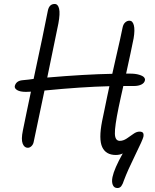

<svg xmlns="http://www.w3.org/2000/svg" viewBox="-20 -779 790 976"><path d="M121.1 -27.8Q103.5 -27.8 95.2 -49.1Q86.9 -70.3 96.2 -115.2Q102.1 -144 115.7 -210.4Q129.4 -276.9 137.2 -313Q128.4 -312 111.8 -312Q82.5 -312 67.6 -320.8Q52.7 -329.6 55.2 -341.8Q62 -367.7 92.8 -371.1Q130.4 -374.5 150.9 -377.9Q202.6 -618.2 223.1 -724.1Q230 -758.8 257.8 -758.8Q274.9 -758.8 280.5 -734.6Q286.1 -710.4 276.9 -660.2Q232.9 -442.9 220.2 -384.8Q413.6 -401.4 550.8 -403.8Q558.1 -437 569.8 -488.3Q581.5 -539.6 589.6 -575.2Q597.7 -610.8 603 -638.2Q606.4 -655.8 616.2 -664.8Q626 -673.8 638.2 -673.8Q654.3 -673.8 660.4 -650.6Q666.5 -627.4 659.2 -584Q646.5 -520 621.1 -404.8H640.1Q668.9 -404.8 687.7 -398.9Q706.5 -393.1 712.4 -385.7Q718.3 -378.4 716.8 -371.1Q714.4 -357.4 699.2 -349.6Q684.1 -341.8 660.2 -341.8H606.9Q603.5 -327.1 595 -288.8Q586.4 -250.5 583 -232.9Q563 -135.7 564 -99.4Q564.9 -63 588.9 -63Q606.4 -63 624 -74.7Q641.6 -86.4 657.7 -98.1Q673.8 -109.9 689 -109.9Q702.1 -109.9 706.8 -103.8Q711.4 -97.7 709 -84Q705.6 -68.4 667 10Q628.4 88.4 609.9 138.2Q604 157.2 596.7 167Q589.4 176.8 577.1 176.8Q559.6 176.8 553.2 160.6Q546.9 144.5 551.8 121.1Q560.5 78.6 604 1Q588.4 8.8 568.8 8.8Q518.1 8.8 499.5 -31.5Q481 -71.8 499 -163.1Q503.9 -185.1 511.2 -221.7Q518.6 -258.3 524.7 -287.4Q530.8 -316.4 536.1 -340.8Q395 -337.4 206.1 -318.8Q163.1 -115.7 150.9 -56.2Q148.4 -44.4 139.9 -36.1Q131.3 -27.8 121.1 -27.8Z"/></svg>

Font: Shantell Sans Irregular
Style: Italic
Weight: 300
Italic angle: -11.31°
Designer: Stephen Nixon, Anya Danilova, Shantell Martin
Foundry: Arrow Type
Version: Version 1.006;[9816181b4]